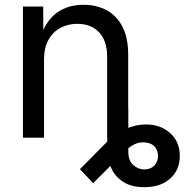

<svg xmlns="http://www.w3.org/2000/svg" viewBox="-20 -568 780 792"><path d="M575.7 204.1Q520.5 204.1 486.6 181.2Q452.6 158.2 437.5 122.3Q422.4 86.4 422.4 49.3V-118.2H509.3V58.6Q509.3 93.8 529.3 112.3Q549.3 130.9 575.7 130.9Q601.1 130.9 616.5 115Q631.8 99.1 631.8 75.2Q631.8 54.2 619.9 39.1Q607.9 23.9 585 20.5Q568.4 17.6 553.2 21Q538.1 24.4 524.9 32.5Q511.7 40.5 499 52.7L364.3 187.5L309.6 129.9L422.9 15.6Q457 -19 499.5 -36.9Q542 -54.7 582 -54.7Q642.1 -54.7 681.9 -19Q721.7 16.6 721.7 75.2Q721.7 132.8 682.1 168.5Q642.6 204.1 575.7 204.1ZM161.6 -322.8V0H74.7V-541H158.2L158.7 -409.7H144.5Q169.9 -484.4 215.8 -516.4Q261.7 -548.3 323.7 -548.3Q378.4 -548.3 420.2 -525.6Q461.9 -502.9 485.4 -457.3Q508.8 -411.6 508.8 -342.3V0H421.9V-335Q421.9 -398.9 389.2 -434.3Q356.4 -469.7 298.8 -469.7Q260.3 -469.7 229 -452.9Q197.8 -436 179.7 -403.3Q161.6 -370.6 161.6 -322.8Z"/></svg>

Font: Inter 17pt
Style: Regular
Weight: 400
Version: Version 4.001;git-66647c0bb